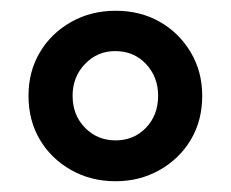

<svg xmlns="http://www.w3.org/2000/svg" viewBox="-20 -735 429 357"><path d="M195 -398Q149 -398 112 -419Q75 -440 54 -475.5Q33 -511 33 -557Q33 -602 54 -637.5Q75 -673 112 -694Q149 -715 195 -715Q241 -715 277 -694.5Q313 -674 334.5 -638Q356 -602 356 -557Q356 -511 335 -475.5Q314 -440 277 -419Q240 -398 195 -398ZM195 -474Q229 -474 251.5 -497.5Q274 -521 274 -557Q274 -592 251.5 -616Q229 -640 194 -640Q161 -640 138 -616Q115 -592 115 -557Q115 -521 138 -497.5Q161 -474 195 -474Z"/></svg>

Font: Nunito Sans 6pt
Style: Bold
Weight: 700
Version: Version 3.101;gftools[0.9.27]